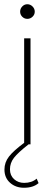

<svg xmlns="http://www.w3.org/2000/svg" viewBox="-20 -681 239 906"><path d="M115 0Q65 39 46 63.5Q27 88 27 118Q27 147 46.5 164.5Q66 182 94 182Q130 182 153 162L162 183Q137 205 93 205Q54 205 27.5 181.5Q1 158 1 119Q1 85 22.5 57.5Q44 30 94 -7V-500H124V0ZM85 -602Q75 -612 75 -626Q75 -640 85 -650.5Q95 -661 109 -661Q123 -661 133.5 -650.5Q144 -640 144 -626Q144 -612 133.5 -602Q123 -592 109 -592Q95 -592 85 -602Z"/></svg>

Font: Human Sans ExtraLight
Style: Regular
Weight: 200
Designer: Tim Radville
Foundry: Continuum
Version: Version 1.000;FEAKit 1.0